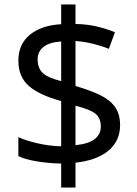

<svg xmlns="http://www.w3.org/2000/svg" viewBox="-20 -779 612 857"><path d="M253 -49Q198 -50 146 -58.5Q94 -67 62 -82V-167Q96 -151 149 -139Q202 -127 253 -126V-328Q154 -355 108 -396Q62 -437 62 -508Q62 -582 113.5 -624Q165 -666 253 -671V-759H317V-672Q370 -671 413.5 -660.5Q457 -650 493 -635L466 -561Q434 -574 395.5 -583.5Q357 -593 317 -596V-395Q383 -376 427 -354.5Q471 -333 493.5 -301.5Q516 -270 516 -220Q516 -150 464 -106.5Q412 -63 317 -53V58H253ZM253 -594Q199 -590 173.5 -569Q148 -548 148 -515Q148 -475 170.5 -453.5Q193 -432 253 -417ZM317 -131Q376 -137 403 -158.5Q430 -180 430 -214Q430 -252 406 -271.5Q382 -291 317 -307Z"/></svg>

Font: Noto Sans Grantha
Style: Regular
Weight: 400
Designer: Monotype Design Team
Foundry: Monotype Imaging Inc.
Version: Version 2.003; ttfautohint (v1.8.4.7-5d5b)